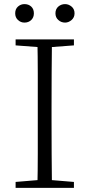

<svg xmlns="http://www.w3.org/2000/svg" viewBox="-20 -915 436 935"><path d="M99 -805Q81 -805 67.5 -817.5Q54 -830 54 -850Q54 -871 67.5 -883Q81 -895 99 -895Q119 -895 132 -883Q145 -871 145 -850Q145 -830 132 -817.5Q119 -805 99 -805ZM297 -805Q278 -805 264 -817.5Q250 -830 250 -850Q250 -871 264 -883Q278 -895 297 -895Q314 -895 328.5 -883Q343 -871 343 -850Q343 -830 328.5 -817.5Q314 -805 297 -805ZM56 0V-29L188 -40H207L340 -29V0ZM162 0Q164 -83 164 -166Q164 -249 164 -333V-390Q164 -474 164 -557.5Q164 -641 162 -723H233Q232 -641 231.5 -557.5Q231 -474 231 -390V-333Q231 -249 231.5 -166Q232 -83 233 0ZM56 -694V-723H340V-694L207 -684H188Z"/></svg>

Font: Noto Serif KR
Style: Regular
Weight: 200
Designer: Ryoko NISHIZUKA 西塚涼子 (kana & ideographs); Frank Grießhammer (Latin, Greek & Cyrillic); Wenlong ZHANG 张文龙 (bopomofo); San
Foundry: Adobe
Version: Version 2.001;hotconv 1.1.0;makeotfexe 2.6.0